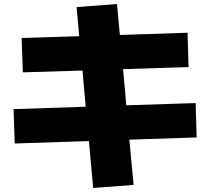

<svg xmlns="http://www.w3.org/2000/svg" viewBox="-20 -835 1040 950"><path d="M420 -137 53 -125 47 -295 404 -307 388 -486 93 -477 87 -647 372 -656 359 -800 559 -815 573 -662 908 -673 913 -503 589 -493 605 -314 948 -325 953 -155 620 -144 641 80 441 95Z"/></svg>

Font: Enso Black
Style: Regular
Weight: 900
Designer: Coji Morishita
Foundry: UNDERFOREST DESIGN
Version: Version 1.000